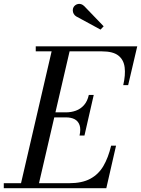

<svg xmlns="http://www.w3.org/2000/svg" viewBox="-65 -995 746 1015"><path d="M40 0 214 -750H309L135 0ZM-45 0V-26.5H300Q368.5 -26.5 412 -49.8Q455.5 -73 481.5 -117.2Q507.5 -161.5 522.5 -225H548.5L497 0ZM355.5 -278.5Q363 -312 355.8 -333.2Q348.5 -354.5 330 -364.5Q311.5 -374.5 283 -374.5H212V-401H283Q311.5 -401 336.2 -410Q361 -419 379 -439.2Q397 -459.5 404.5 -493H430.5L381.5 -278.5ZM586.5 -545Q599 -598.5 594 -638.8Q589 -679 560.8 -701.2Q532.5 -723.5 474 -723.5H124V-750H660.5L612.5 -545ZM466.5 -838.5 337.5 -908.5Q329.5 -913.5 324.8 -921.8Q320 -930 319.8 -939.8Q319.5 -949.5 324 -957.5Q327.5 -963.5 333.8 -968Q340 -972.5 347.8 -974Q355.5 -975.5 363.8 -973Q372 -970.5 380 -963L483 -856Z"/></svg>

Font: Bodoni Moda 9pt
Style: Italic
Weight: 400
Italic angle: -13°
Designer: Owen Earl
Foundry: indestructible type
Version: Version 2.005